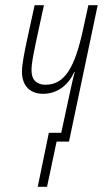

<svg xmlns="http://www.w3.org/2000/svg" viewBox="-20 -548 409 743"><path d="M126 175H162L199 0H247L358 -528H322L301 -432C270 -290 232 -220 156 -220C123 -220 102 -238 102 -275C102 -307 111 -344 118 -380L150 -528H114L83 -386C75 -348 65 -299 65 -271C65 -214 98 -185 147 -185C200 -185 244 -217 267 -269H269C263 -246 258 -224 253 -201L217 -34H169Z"/></svg>

Font: Noto Sans ExtraCondensed ExtraLight
Style: Italic
Weight: 200
Width: 2
Italic angle: -12°
Designer: Monotype Design Team
Foundry: Monotype Imaging Inc.
Version: Version 2.013